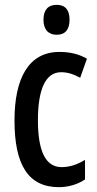

<svg xmlns="http://www.w3.org/2000/svg" viewBox="-20 -858 402 795"><path d="M215 -838C179 -838 160 -817 160 -776C160 -736 180 -714 215 -714C250 -714 268 -736 268 -776C268 -816 251 -838 215 -838ZM224 -83C260 -83 300 -93 332 -115V-196C299 -176 268 -166 235 -166C170 -166 137 -230 137 -360C137 -491 170 -559 233 -559C258 -559 283 -552 312 -536L340 -615C310 -632 275 -643 226 -643C98 -643 40 -533 40 -359C40 -174 98 -83 224 -83Z"/></svg>

Font: Noto Sans Kannada UI ExtraCondensed Medium
Style: Regular
Weight: 500
Width: 2
Designer: Jelle Bosma - Monotype Design Team
Foundry: Monotype Imaging Inc.
Version: Version 2.005